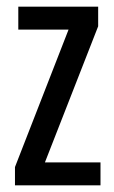

<svg xmlns="http://www.w3.org/2000/svg" viewBox="-20 -557 343 577"><path d="M282 0H25V-55L186 -468H35V-537H275V-478L115 -69H282Z"/></svg>

Font: Noto Sans Oriya ExtCond
Style: Regular
Weight: 400
Width: 2
Designer: Amélie Bonet and Sol Matas
Foundry: Google LLC
Version: Version 2.006; ttfautohint (v1.8.4.7-5d5b)